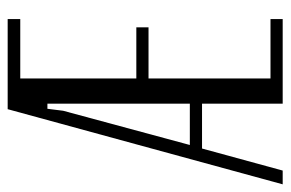

<svg xmlns="http://www.w3.org/2000/svg" viewBox="-166 -594 739 488"><g transform="rotate(-90 203.0 -349.5)"><path d="M399 -699V-667H248V-372H378V-341H248V-31H399V0H184V-205H70L14 0H-21L170 -699ZM166 -558 79 -236H184V-598H171Z"/></g></svg>

Font: Moniqa Paragraph
Style: Regular
Weight: 400
Designer: Rajesh Rajput
Foundry: Rajesh Rajput
Version: Version 1.000